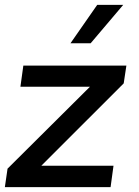

<svg xmlns="http://www.w3.org/2000/svg" viewBox="-31 -770 570 790"><path d="M369 -750H476L342 -592H259ZM0 -76 339 -413H53L65 -500H489L478 -427L139 -88H436L424 0H-11Z"/></svg>

Font: Oakes Grotesk Medium
Style: Italic
Weight: 500
Italic angle: -8°
Designer: Samuel Oakes
Foundry: Samuel Oakes
Version: Version 1.000;PS 001.000;hotconv 1.0.88;makeotf.lib2.5.64775